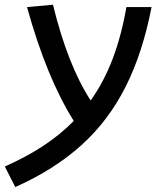

<svg xmlns="http://www.w3.org/2000/svg" viewBox="-62 -547 668 798"><path d="M1.5 230.5 -42 145Q45.9 106.4 117.2 59.6Q188.5 12.7 244.6 -44.4Q131.3 -224.6 50.3 -517.6L158.2 -527.3Q219.7 -275.4 314.9 -129.4Q370.1 -207 406.5 -303.2Q442.9 -399.4 463.4 -517.6H567.9Q531.2 -327.6 460 -186.3Q388.7 -44.9 276.1 56.6Q163.6 158.2 1.5 230.5Z"/></svg>

Font: Cascadia Mono PL
Style: Italic
Weight: 400
Italic angle: -10°
Monospace: yes
Designer: Aaron Bell
Foundry: Saja Typeworks
Version: Version 2404.023; ttfautohint (v1.8.4)